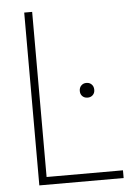

<svg xmlns="http://www.w3.org/2000/svg" viewBox="-53 -780 551 819"><g transform="rotate(-5 222.5 -370.0)"><path d="M82 0V-740H116V-33H443V0ZM320 -355Q306.5 -355 297.8 -363.5Q289 -372 289 -386Q289 -400.5 297.8 -409.2Q306.5 -418 320 -418Q333.5 -418 342.2 -409.2Q351 -400.5 351 -386Q351 -372 342.2 -363.5Q333.5 -355 320 -355Z"/></g></svg>

Font: Encode Sans Condensed Thin
Style: Regular
Weight: 100
Width: 3
Designer: Multiple Designers
Foundry: Impallari Type
Version: Version 3.000; ttfautohint (v1.8.3) -l 8 -r 50 -G 200 -x 14 